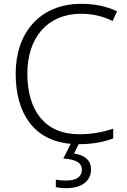

<svg xmlns="http://www.w3.org/2000/svg" viewBox="-20 -795 663 1004"><path d="M456 91C456 41 420 15 367 8L391 -41C467 -41 523 -53 572 -71V-122C521 -105 464 -93 394 -93C214 -93 123 -218 123 -410C123 -597 227 -723 404 -723C464 -723 519 -710 569 -685L592 -736C538 -762 474 -775 405 -775C187 -775 62 -622 62 -410C62 -200 159 -59 350 -43L311 34C372 38 408 54 408 92C408 131 377 149 327 149C305 149 287 148 272 144V183C285 187 303 189 326 189C407 189 456 152 456 91Z"/></svg>

Font: Noto Sans Tamil UI Light
Style: Regular
Weight: 300
Designer: Jelle Bosma - Monotype Design Team
Foundry: Monotype Imaging Inc.
Version: Version 2.004